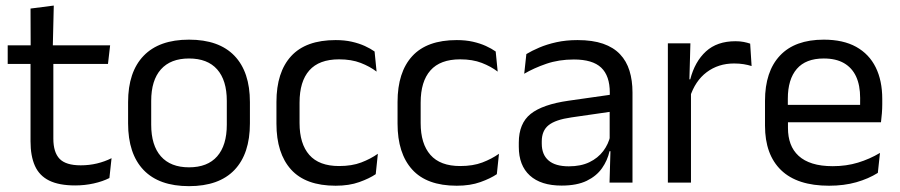

<svg xmlns="http://www.w3.org/2000/svg" viewBox="-20 -640 3154 673"><path d="M243.5 10Q187 10 152.5 -7Q118 -24 102.5 -58.5Q87 -93 87 -144.5V-452.5H167V-154Q167 -106 189 -83.2Q211 -60.5 263 -60.5Q292.5 -60.5 319.8 -67Q347 -73.5 371 -85.5L363.5 -16Q340 -4 308.5 3Q277 10 243.5 10ZM7 -416V-481H366L358.5 -416ZM87.5 -473 87 -610 168.5 -620.5 165 -473Z M642.5 12.5Q537.5 12.5 483.2 -44.2Q429 -101 429 -207.5V-282Q429 -388 483.5 -444.5Q538 -501 642.5 -501Q747.5 -501 801.8 -444.5Q856 -388 856 -282V-207.5Q856 -101 801.8 -44.2Q747.5 12.5 642.5 12.5ZM642.5 -53.5Q707.5 -53.5 741.2 -92Q775 -130.5 775 -203V-286.5Q775 -358.5 741.2 -396.8Q707.5 -435 642.5 -435Q578 -435 544 -396.8Q510 -358.5 510 -286.5V-203Q510 -130.5 544 -92Q578 -53.5 642.5 -53.5Z M1156.5 11Q1051.5 11 1000.2 -45.8Q949 -102.5 949 -206.5V-282.5Q949 -387 1000.5 -443.2Q1052 -499.5 1156.5 -499.5Q1187.5 -499.5 1213 -493.8Q1238.5 -488 1258.8 -478.8Q1279 -469.5 1293 -459.5L1300 -389Q1276.5 -407 1244.2 -419.5Q1212 -432 1168.5 -432Q1098.5 -432 1064.2 -393.2Q1030 -354.5 1030 -280.5V-208.5Q1030 -136 1064.2 -97Q1098.5 -58 1168.5 -58Q1213.5 -58 1246.2 -70.5Q1279 -83 1304.5 -101L1297 -29.5Q1275 -14.5 1239.5 -1.8Q1204 11 1156.5 11Z M1581 11Q1476 11 1424.8 -45.8Q1373.5 -102.5 1373.5 -206.5V-282.5Q1373.5 -387 1425 -443.2Q1476.5 -499.5 1581 -499.5Q1612 -499.5 1637.5 -493.8Q1663 -488 1683.2 -478.8Q1703.5 -469.5 1717.5 -459.5L1724.5 -389Q1701 -407 1668.8 -419.5Q1636.5 -432 1593 -432Q1523 -432 1488.8 -393.2Q1454.5 -354.5 1454.5 -280.5V-208.5Q1454.5 -136 1488.8 -97Q1523 -58 1593 -58Q1638 -58 1670.8 -70.5Q1703.5 -83 1729 -101L1721.5 -29.5Q1699.5 -14.5 1664 -1.8Q1628.5 11 1581 11Z M2116.5 0 2120 -118.5 2117 -131V-286.5L2117.5 -315Q2117.5 -374.5 2087.2 -403Q2057 -431.5 1991.5 -431.5Q1939 -431.5 1895.2 -416.5Q1851.5 -401.5 1817.5 -381.5L1825 -450.5Q1844 -462 1870.2 -473.2Q1896.5 -484.5 1930.2 -492Q1964 -499.5 2004.5 -499.5Q2057 -499.5 2093.8 -486.8Q2130.5 -474 2153.2 -450Q2176 -426 2186.5 -392Q2197 -358 2197 -316V0ZM1948.5 10.5Q1876 10.5 1837.2 -24.8Q1798.5 -60 1798.5 -125.5V-140Q1798.5 -207.5 1840.2 -240.8Q1882 -274 1973 -287L2127.5 -309L2132 -250L1983 -228.5Q1927 -220.5 1903 -201.2Q1879 -182 1879 -144.5V-136.5Q1879 -98 1902.8 -77.5Q1926.5 -57 1974 -57Q2016 -57 2046 -71.5Q2076 -86 2094.5 -110.5Q2113 -135 2119.5 -165L2132 -110H2116.5Q2109.5 -78 2090.2 -50.5Q2071 -23 2036.5 -6.2Q2002 10.5 1948.5 10.5Z M2398 -298.5 2379.5 -361 2399.5 -362Q2415.5 -424 2454.5 -459.8Q2493.5 -495.5 2558 -495.5Q2574 -495.5 2586.8 -493Q2599.5 -490.5 2609.5 -487L2614.5 -408.5Q2602 -412.5 2586.8 -415Q2571.5 -417.5 2553 -417.5Q2498 -417.5 2457.2 -387Q2416.5 -356.5 2398 -298.5ZM2321 0V-488H2400L2396 -344L2402 -338V0Z M2886 11Q2774.5 11 2718 -43.5Q2661.5 -98 2661.5 -199.5V-286.5Q2661.5 -389.5 2714 -445.2Q2766.5 -501 2867.5 -501Q2935.5 -501 2981 -475.8Q3026.5 -450.5 3049.5 -404Q3072.5 -357.5 3072.5 -293V-275Q3072.5 -259 3071.2 -243Q3070 -227 3068 -211.5H2993.5Q2994.5 -235.5 2994.8 -257Q2995 -278.5 2995 -296.5Q2995 -341 2980.8 -371.8Q2966.5 -402.5 2938.2 -418.8Q2910 -435 2867.5 -435Q2804.5 -435 2773 -398.5Q2741.5 -362 2741.5 -294V-247.5L2742 -237.5V-191Q2742 -160.5 2751 -136Q2760 -111.5 2779.2 -93.8Q2798.5 -76 2828.2 -66.8Q2858 -57.5 2899 -57.5Q2946.5 -57.5 2987.5 -70Q3028.5 -82.5 3064.5 -104L3057 -34Q3024.5 -13.5 2981.5 -1.2Q2938.5 11 2886 11ZM2704 -211.5V-272.5H3051V-211.5Z"/></svg>

Font: Anek Tamil Medium
Style: Regular
Weight: 400
Version: Version 1.003